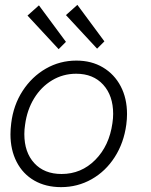

<svg xmlns="http://www.w3.org/2000/svg" viewBox="-20 -759 621 789"><path d="M23 -207Q23 -228 26 -252Q35 -327 73 -385.5Q111 -444 168.5 -477Q226 -510 294 -510Q356 -510 403 -482Q450 -454 476 -404.5Q502 -355 502 -290Q502 -270 499 -247Q489 -172 451.5 -113.5Q414 -55 356.5 -22.5Q299 10 231 10Q168 10 121 -17Q74 -44 48.5 -93.5Q23 -143 23 -207ZM442 -253Q445 -273 445 -291Q445 -366 404 -411Q363 -456 293 -456Q239 -456 194 -429Q149 -402 120 -354.5Q91 -307 83 -246Q80 -227 80 -208Q80 -133 121 -88.5Q162 -44 233 -44Q314 -44 371.5 -102Q429 -160 442 -253ZM93 -695 140 -737 251 -587 221 -557ZM251 -697 298 -739 409 -589 379 -559Z"/></svg>

Font: Bellota
Style: Italic
Weight: 400
Italic angle: -7.5°
Designer: Kemie Guaida
Foundry: Kemie Guaida
Version: Version 4.001